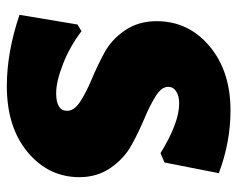

<svg xmlns="http://www.w3.org/2000/svg" viewBox="-88 -612 711 576"><g transform="rotate(90 268.0 -323.5)"><path d="M311 -659Q406 -659 499 -624L467 -461L439 -449Q348 -505 290 -505Q267 -505 253.5 -496Q240 -487 240 -472Q240 -452 268 -434.5Q296 -417 335.5 -400.5Q375 -384 415 -362Q455 -340 483 -299.5Q511 -259 511 -206Q511 -113 436 -50.5Q361 12 238 12Q136 12 24 -26L53 -200L73 -212Q119 -177 171.5 -156.5Q224 -136 259 -136Q312 -136 312 -169Q312 -190 284.5 -208Q257 -226 217.5 -242.5Q178 -259 138 -280.5Q98 -302 70.5 -342.5Q43 -383 43 -437Q43 -533 118 -596Q193 -659 311 -659Z"/></g></svg>

Font: Alegreya Sans SC Black
Style: Regular
Weight: 900
Designer: Juan Pablo del Peral
Foundry: Huerta Tipografica
Version: Version 2.007